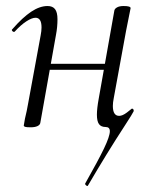

<svg xmlns="http://www.w3.org/2000/svg" viewBox="-20 -415 510 638"><path d="M270 203Q268 203 265 200Q262 197 263 195Q306 119 325.5 78.5Q345 38 345 21Q345 7 331 7Q316 7 309 -2.5Q302 -12 302 -34Q302 -54 308 -87L360 -380Q361 -386 369 -390.5Q377 -395 391 -395Q414 -395 414 -388Q413 -382 408 -358Q403 -334 399 -313L358 -89Q355 -74 355 -63Q355 -30 376 -30Q387 -30 401.5 -41Q416 -52 418 -54H419Q422 -54 423.5 -51Q425 -48 424 -45Q421 -38 395 2Q335 94 272 202Q272 203 270 203ZM59 2 63 -21Q69 -45 74 -74L115 -297Q118 -312 118 -324Q118 -356 98 -356Q86 -356 67.5 -344Q49 -332 29 -310Q28 -309 26 -309Q23 -309 20.5 -312.5Q18 -316 21 -318Q55 -357 83.5 -376Q112 -395 138 -395Q155 -395 163 -384.5Q171 -374 171 -351Q171 -325 166 -299L114 -7Q113 0 104.5 4Q96 8 82 8Q68 8 63.5 6.5Q59 5 59 2ZM123 -203H355L352 -183H119Z"/></svg>

Font: Cormorant Garamond
Style: Italic
Weight: 400
Italic angle: -10°
Designer: Christian Thalmann (Catharsis Fonts)
Foundry: Catharsis Fonts
Version: Version 4.000